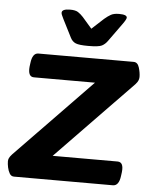

<svg xmlns="http://www.w3.org/2000/svg" viewBox="-52 -762 639 805"><g transform="rotate(5 267.5 -359.0)"><path d="M37 0Q25 0 18.5 -11Q12 -22 9 -36.5Q6 -51 6 -62Q6 -69 9 -75.5Q12 -82 21 -92L341 -422H84Q58 -422 62 -465L64 -480Q69 -523 94 -523H495Q512 -523 518.5 -501.5Q525 -480 525 -462Q525 -456 522.5 -448.5Q520 -441 511 -431L191 -101H464Q491 -101 486 -58L484 -43Q479 0 453 0ZM417 -718Q450 -718 450 -705Q450 -698 434 -676L380 -601Q370 -587 356.5 -580Q343 -573 299 -573Q261 -573 246.5 -579Q232 -585 224 -601L186 -676Q182 -685 179 -691Q176 -697 176 -702Q176 -718 211 -718Q233 -718 244 -711Q255 -704 266 -692L306 -646L356 -692Q370 -704 382.5 -711Q395 -718 417 -718Z"/></g></svg>

Font: Asap Semi Expanded Semi Expanded SemiBold
Style: Italic
Weight: 600
Width: 6
Italic angle: -6°
Designer: Pablo Cosgaya
Foundry: Omnibus-Type
Version: Version 3.001; ttfautohint (v1.8.4.7-5d5b)